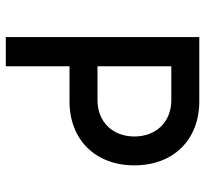

<svg xmlns="http://www.w3.org/2000/svg" viewBox="-42 -648 690 645"><g transform="rotate(90 302.5 -325.0)"><path d="M104 -650V0H202V-214H320C449 -214 535 -301 535 -432C535 -563 449 -650 320 -650ZM202 -308V-556H316C389 -556 438 -505 438 -432C438 -359 389 -308 316 -308Z"/></g></svg>

Font: Grotesk 02 Mince
Style: Bold
Weight: 400
Designer: Frank Adebiaye, contributions by Jérémy Landes, Ariel Martín Pérez
Foundry: Velvetyne Type Foundry
Version: Version 3.000;Glyphs 3.1.2 (3150)